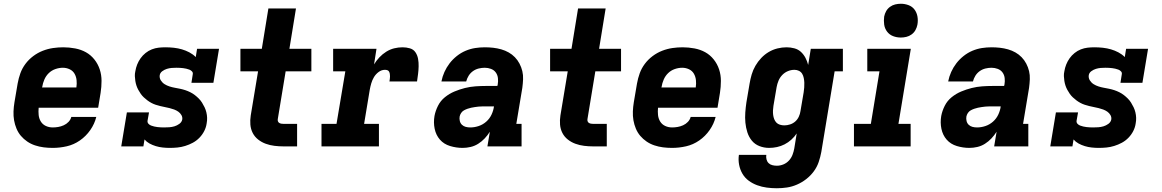

<svg xmlns="http://www.w3.org/2000/svg" viewBox="-20 -780 6190 1023"><path d="M261 8Q236 8 212.5 5Q189 2 166.5 -5.5Q144 -13 125 -26Q106 -39 91.5 -56Q77 -73 68 -94.5Q59 -116 55 -139Q51 -162 52 -186.5Q53 -211 57 -235L74 -335Q79 -363 88.5 -389.5Q98 -416 115.5 -439.5Q133 -463 157 -481Q181 -499 208 -509.5Q235 -520 262.5 -524Q290 -528 317 -528Q349 -528 380.5 -522Q412 -516 438 -501.5Q464 -487 483 -463Q502 -439 511.5 -410Q521 -381 521 -349Q521 -317 516 -285L503 -206H186Q184 -186 186 -167Q188 -148 197.5 -132.5Q207 -117 224 -109Q241 -101 261 -101Q275 -101 290 -103.5Q305 -106 319.5 -112.5Q334 -119 345 -130.5Q356 -142 360 -157H493Q484 -120 461 -87Q438 -54 405.5 -31.5Q373 -9 335.5 -0.5Q298 8 261 8ZM204 -314H387Q390 -334 388 -353Q386 -372 377 -387.5Q368 -403 351 -411Q334 -419 315 -419Q295 -419 275 -412Q255 -405 240 -390.5Q225 -376 216.5 -356.5Q208 -337 205 -317Z M884 8Q866 8 847 6Q828 4 810 -1.5Q792 -7 776.5 -15.5Q761 -24 750 -37L744 0H626L656 -181H774L766 -136Q765 -127 771 -120.5Q777 -114 785 -111Q793 -108 801.5 -106Q810 -104 818.5 -103Q827 -102 836 -101.5Q845 -101 854 -101Q868 -101 882 -102Q896 -103 909.5 -107Q923 -111 935.5 -120Q948 -129 951 -143Q953 -156 946.5 -167Q940 -178 930 -185Q920 -192 908 -196.5Q896 -201 883.5 -204Q871 -207 858.5 -209.5Q846 -212 833.5 -215Q821 -218 809 -222Q797 -226 786 -232Q775 -238 765 -245.5Q755 -253 746 -261.5Q737 -270 730 -280Q723 -290 717 -301Q711 -312 707 -324Q703 -336 701 -349Q699 -362 698.5 -374.5Q698 -387 701 -400Q704 -419 711 -436.5Q718 -454 729 -469.5Q740 -485 755.5 -497.5Q771 -510 789 -517Q807 -524 825 -526Q843 -528 861 -528Q884 -528 906.5 -525.5Q929 -523 949.5 -517Q970 -511 989 -501Q1008 -491 1023 -476L1030 -520H1147L1117 -339H1000L1007 -384Q1009 -393 1003 -399.5Q997 -406 989 -409Q981 -412 972.5 -414Q964 -416 955.5 -417Q947 -418 938 -418.5Q929 -419 920 -419Q907 -419 894.5 -418Q882 -417 869 -413Q856 -409 844.5 -400.5Q833 -392 831 -379Q829 -364 837 -351.5Q845 -339 857 -331.5Q869 -324 883 -319.5Q897 -315 911 -312.5Q925 -310 939.5 -307Q954 -304 967.5 -299.5Q981 -295 994 -288.5Q1007 -282 1018 -273.5Q1029 -265 1039 -255Q1049 -245 1056.5 -233Q1064 -221 1070 -208.5Q1076 -196 1079.5 -181.5Q1083 -167 1083.5 -152.5Q1084 -138 1081 -122Q1078 -101 1068 -81.5Q1058 -62 1042.5 -46Q1027 -30 1007.5 -19.5Q988 -9 967 -2.5Q946 4 925.5 6Q905 8 884 8Z M1491 0Q1466 0 1442 -3Q1418 -6 1396 -14Q1374 -22 1355.5 -36.5Q1337 -51 1326.5 -71.5Q1316 -92 1314 -116Q1312 -140 1316 -165L1355 -400H1261V-520H1375L1410 -735H1557L1522 -520H1639V-400H1502L1460 -145Q1459 -139 1461 -133.5Q1463 -128 1468 -125Q1473 -122 1479 -121Q1485 -120 1491 -120H1563V0Z M1693 0V-120H1773L1820 -400H1755V-520H1986L1973 -437Q1985 -457 2001.5 -474.5Q2018 -492 2038 -504.5Q2058 -517 2080 -522.5Q2102 -528 2125 -528Q2145 -528 2164 -522.5Q2183 -517 2193.5 -501.5Q2204 -486 2207.5 -466.5Q2211 -447 2210.5 -426.5Q2210 -406 2207.5 -386Q2205 -366 2202 -346H2055Q2056 -353 2057 -359.5Q2058 -366 2058 -373Q2058 -380 2057 -386.5Q2056 -393 2053 -398.5Q2050 -404 2044 -406Q2038 -408 2031 -408Q2013 -408 1997.5 -396.5Q1982 -385 1972.5 -369Q1963 -353 1958 -335.5Q1953 -318 1950 -301L1920 -120H1999V0Z M2445 8Q2411 8 2378 -2Q2345 -12 2324 -36Q2303 -60 2296 -93.5Q2289 -127 2295 -162Q2300 -189 2313.5 -216Q2327 -243 2350.5 -262Q2374 -281 2401.5 -292.5Q2429 -304 2457 -311Q2485 -318 2513 -320Q2541 -322 2569 -322H2630L2632 -330Q2635 -347 2633 -364Q2631 -381 2621.5 -394Q2612 -407 2596 -413Q2580 -419 2563 -419Q2547 -419 2530.5 -415Q2514 -411 2500 -401Q2486 -391 2477 -376.5Q2468 -362 2464 -346H2332Q2337 -372 2348 -396.5Q2359 -421 2375.5 -442.5Q2392 -464 2414 -481.5Q2436 -499 2461 -509.5Q2486 -520 2511.5 -524Q2537 -528 2563 -528Q2586 -528 2608 -525.5Q2630 -523 2651 -517Q2672 -511 2690.5 -500.5Q2709 -490 2723.5 -475Q2738 -460 2748 -441Q2758 -422 2763 -401Q2768 -380 2767 -357.5Q2766 -335 2763 -312L2731 -120H2759V0H2577L2590 -78Q2578 -59 2562.5 -42.5Q2547 -26 2528 -14Q2509 -2 2487.5 3Q2466 8 2445 8ZM2486 -101Q2508 -101 2530.5 -108.5Q2553 -116 2571 -132Q2589 -148 2599 -169.5Q2609 -191 2612 -213H2569Q2559 -213 2549 -213Q2539 -213 2529.5 -212Q2520 -211 2510 -209.5Q2500 -208 2490.5 -206Q2481 -204 2471 -200.5Q2461 -197 2452 -192Q2443 -187 2437 -178Q2431 -169 2429 -159Q2427 -147 2430 -135Q2433 -123 2441.5 -115Q2450 -107 2461.5 -104Q2473 -101 2486 -101Z M3141 0Q3116 0 3092 -3Q3068 -6 3046 -14Q3024 -22 3005.5 -36.5Q2987 -51 2976.5 -71.5Q2966 -92 2964 -116Q2962 -140 2966 -165L3005 -400H2911V-520H3025L3060 -735H3207L3172 -520H3289V-400H3152L3110 -145Q3109 -139 3111 -133.5Q3113 -128 3118 -125Q3123 -122 3129 -121Q3135 -120 3141 -120H3213V0Z M3561 8Q3536 8 3512.5 5Q3489 2 3466.5 -5.5Q3444 -13 3425 -26Q3406 -39 3391.5 -56Q3377 -73 3368 -94.5Q3359 -116 3355 -139Q3351 -162 3352 -186.5Q3353 -211 3357 -235L3374 -335Q3379 -363 3388.5 -389.5Q3398 -416 3415.5 -439.5Q3433 -463 3457 -481Q3481 -499 3508 -509.5Q3535 -520 3562.5 -524Q3590 -528 3617 -528Q3649 -528 3680.5 -522Q3712 -516 3738 -501.5Q3764 -487 3783 -463Q3802 -439 3811.5 -410Q3821 -381 3821 -349Q3821 -317 3816 -285L3803 -206H3486Q3484 -186 3486 -167Q3488 -148 3497.5 -132.5Q3507 -117 3524 -109Q3541 -101 3561 -101Q3575 -101 3590 -103.5Q3605 -106 3619.5 -112.5Q3634 -119 3645 -130.5Q3656 -142 3660 -157H3793Q3784 -120 3761 -87Q3738 -54 3705.5 -31.5Q3673 -9 3635.5 -0.5Q3598 8 3561 8ZM3504 -314H3687Q3690 -334 3688 -353Q3686 -372 3677 -387.5Q3668 -403 3651 -411Q3634 -419 3615 -419Q3595 -419 3575 -412Q3555 -405 3540 -390.5Q3525 -376 3516.5 -356.5Q3508 -337 3505 -317Z M4119 223Q4092 223 4065.5 219.5Q4039 216 4014.5 207Q3990 198 3969.5 183Q3949 168 3936 146Q3923 124 3918 97.5Q3913 71 3917 45H4063Q4061 57 4064 69Q4067 81 4075 89Q4083 97 4095 100Q4107 103 4119 103Q4137 103 4154 96Q4171 89 4183.5 75.5Q4196 62 4202.5 45Q4209 28 4212 11L4225 -69Q4213 -51 4196.5 -36Q4180 -21 4160.5 -11Q4141 -1 4120 3.5Q4099 8 4078 8Q4051 8 4026.5 -1.5Q4002 -11 3986 -30.5Q3970 -50 3962 -75Q3954 -100 3951.5 -126.5Q3949 -153 3951 -180.5Q3953 -208 3957 -235L3974 -335Q3978 -359 3985 -383Q3992 -407 4005 -429.5Q4018 -452 4036 -471Q4054 -490 4076 -503Q4098 -516 4122.5 -522Q4147 -528 4171 -528Q4192 -528 4212.5 -522.5Q4233 -517 4247.5 -503.5Q4262 -490 4271.5 -472Q4281 -454 4286 -434L4300 -520H4471V-400H4427L4356 30Q4351 57 4342 83.5Q4333 110 4316 133Q4299 156 4276 174Q4253 192 4226.5 203.5Q4200 215 4173 219Q4146 223 4119 223ZM4159 -112Q4174 -112 4189.5 -117Q4205 -122 4217 -132.5Q4229 -143 4236 -158Q4243 -173 4245 -188L4262 -288Q4264 -301 4265 -314Q4266 -327 4265.5 -339.5Q4265 -352 4262.5 -364.5Q4260 -377 4254 -387Q4248 -397 4237 -402.5Q4226 -408 4213 -408Q4195 -408 4178 -401Q4161 -394 4148 -380.5Q4135 -367 4128 -350Q4121 -333 4118 -316L4101 -216Q4099 -204 4098.5 -191.5Q4098 -179 4099.5 -167.5Q4101 -156 4105 -145.5Q4109 -135 4116.5 -127Q4124 -119 4135.5 -115.5Q4147 -112 4159 -112Z M4530 0V-120H4620L4666 -400H4601V-520H4833L4767 -120H4832V0ZM4780 -580Q4758 -580 4738.5 -587.5Q4719 -595 4706.5 -611.5Q4694 -628 4691 -649Q4688 -670 4691 -692Q4694 -707 4701.5 -720.5Q4709 -734 4722 -743.5Q4735 -753 4750 -756.5Q4765 -760 4780 -760Q4801 -760 4821 -752.5Q4841 -745 4853 -728.5Q4865 -712 4868.5 -691Q4872 -670 4868 -648Q4865 -633 4857.5 -619.5Q4850 -606 4837 -596.5Q4824 -587 4809 -583.5Q4794 -580 4780 -580Z M5145 8Q5111 8 5078 -2Q5045 -12 5024 -36Q5003 -60 4996 -93.5Q4989 -127 4995 -162Q5000 -189 5013.5 -216Q5027 -243 5050.5 -262Q5074 -281 5101.5 -292.5Q5129 -304 5157 -311Q5185 -318 5213 -320Q5241 -322 5269 -322H5330L5332 -330Q5335 -347 5333 -364Q5331 -381 5321.5 -394Q5312 -407 5296 -413Q5280 -419 5263 -419Q5247 -419 5230.5 -415Q5214 -411 5200 -401Q5186 -391 5177 -376.5Q5168 -362 5164 -346H5032Q5037 -372 5048 -396.5Q5059 -421 5075.5 -442.5Q5092 -464 5114 -481.5Q5136 -499 5161 -509.5Q5186 -520 5211.5 -524Q5237 -528 5263 -528Q5286 -528 5308 -525.5Q5330 -523 5351 -517Q5372 -511 5390.5 -500.5Q5409 -490 5423.5 -475Q5438 -460 5448 -441Q5458 -422 5463 -401Q5468 -380 5467 -357.5Q5466 -335 5463 -312L5431 -120H5459V0H5277L5290 -78Q5278 -59 5262.5 -42.5Q5247 -26 5228 -14Q5209 -2 5187.5 3Q5166 8 5145 8ZM5186 -101Q5208 -101 5230.5 -108.5Q5253 -116 5271 -132Q5289 -148 5299 -169.5Q5309 -191 5312 -213H5269Q5259 -213 5249 -213Q5239 -213 5229.5 -212Q5220 -211 5210 -209.5Q5200 -208 5190.5 -206Q5181 -204 5171 -200.5Q5161 -197 5152 -192Q5143 -187 5137 -178Q5131 -169 5129 -159Q5127 -147 5130 -135Q5133 -123 5141.5 -115Q5150 -107 5161.5 -104Q5173 -101 5186 -101Z M5834 8Q5816 8 5797 6Q5778 4 5760 -1.5Q5742 -7 5726.5 -15.5Q5711 -24 5700 -37L5694 0H5576L5606 -181H5724L5716 -136Q5715 -127 5721 -120.5Q5727 -114 5735 -111Q5743 -108 5751.5 -106Q5760 -104 5768.5 -103Q5777 -102 5786 -101.5Q5795 -101 5804 -101Q5818 -101 5832 -102Q5846 -103 5859.5 -107Q5873 -111 5885.5 -120Q5898 -129 5901 -143Q5903 -156 5896.5 -167Q5890 -178 5880 -185Q5870 -192 5858 -196.5Q5846 -201 5833.5 -204Q5821 -207 5808.5 -209.5Q5796 -212 5783.5 -215Q5771 -218 5759 -222Q5747 -226 5736 -232Q5725 -238 5715 -245.5Q5705 -253 5696 -261.5Q5687 -270 5680 -280Q5673 -290 5667 -301Q5661 -312 5657 -324Q5653 -336 5651 -349Q5649 -362 5648.5 -374.5Q5648 -387 5651 -400Q5654 -419 5661 -436.5Q5668 -454 5679 -469.5Q5690 -485 5705.5 -497.5Q5721 -510 5739 -517Q5757 -524 5775 -526Q5793 -528 5811 -528Q5834 -528 5856.5 -525.5Q5879 -523 5899.5 -517Q5920 -511 5939 -501Q5958 -491 5973 -476L5980 -520H6097L6067 -339H5950L5957 -384Q5959 -393 5953 -399.5Q5947 -406 5939 -409Q5931 -412 5922.5 -414Q5914 -416 5905.5 -417Q5897 -418 5888 -418.5Q5879 -419 5870 -419Q5857 -419 5844.5 -418Q5832 -417 5819 -413Q5806 -409 5794.5 -400.5Q5783 -392 5781 -379Q5779 -364 5787 -351.5Q5795 -339 5807 -331.5Q5819 -324 5833 -319.5Q5847 -315 5861 -312.5Q5875 -310 5889.5 -307Q5904 -304 5917.5 -299.5Q5931 -295 5944 -288.5Q5957 -282 5968 -273.5Q5979 -265 5989 -255Q5999 -245 6006.5 -233Q6014 -221 6020 -208.5Q6026 -196 6029.5 -181.5Q6033 -167 6033.5 -152.5Q6034 -138 6031 -122Q6028 -101 6018 -81.5Q6008 -62 5992.5 -46Q5977 -30 5957.5 -19.5Q5938 -9 5917 -2.5Q5896 4 5875.5 6Q5855 8 5834 8Z"/></svg>

Font: Iosevka Etoile Heavy Oblique
Style: Regular
Weight: 900
Italic angle: -9°
Designer: Belleve Invis
Foundry: Belleve Invis
Version: Version 15.5.2; ttfautohint (v1.8.4)